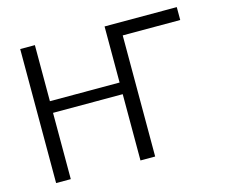

<svg xmlns="http://www.w3.org/2000/svg" viewBox="-102 -870 1196 1011"><g transform="rotate(-15 496.0 -365.0)"><path d="M85 0V-730.5H165V-424.8H544.9V-730.5H938.5V-660.2H625V0H544.9V-361.3H165V0Z"/></g></svg>

Font: GenEi M Gothic v2 Regular
Style: Regular
Weight: 400
Version: Version 2.0